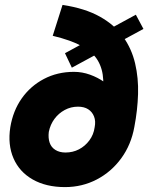

<svg xmlns="http://www.w3.org/2000/svg" viewBox="-20 -751 607 783"><path d="M245 12Q168 12 113.5 -19Q59 -50 35 -105.5Q11 -161 22 -232Q33 -299 68.5 -349.5Q104 -400 159 -429Q214 -458 282 -458Q315 -458 347 -446.5Q379 -435 405 -416.5Q431 -398 445.5 -375Q460 -352 458 -329L528 -234Q515 -161 474.5 -105.5Q434 -50 374.5 -19Q315 12 245 12ZM247 -129Q277 -129 302 -142Q327 -155 344.5 -178.5Q362 -202 366 -232Q371 -257 363.5 -276Q356 -295 339.5 -305.5Q323 -316 298 -316Q269 -316 244 -302.5Q219 -289 202 -266Q185 -243 179 -213Q176 -188 182.5 -169Q189 -150 206 -139.5Q223 -129 247 -129ZM528 -234 393 -321Q403 -380 401 -425Q399 -470 379 -504Q359 -538 314.5 -562.5Q270 -587 195 -605L235 -731Q327 -717 387.5 -683Q448 -649 482.5 -600.5Q517 -552 531 -492.5Q545 -433 543 -367.5Q541 -302 528 -234ZM273 -475 245 -534 534 -691 565 -633Z"/></svg>

Font: Figtree Light ExtraBold
Style: Italic
Weight: 800
Italic angle: -9.5°
Version: Version 2.001;gftools[0.9.30]